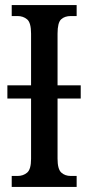

<svg xmlns="http://www.w3.org/2000/svg" viewBox="-20 -734 346 754"><path d="M26 0V-43H49Q71 -43 86.5 -56Q102 -69 102 -110V-347H9V-399H102V-602Q102 -645 86.5 -658Q71 -671 49 -671H26V-714H281V-671H258Q234 -671 220 -658Q206 -645 206 -602V-399H297V-347H206V-111Q206 -70 220.5 -56.5Q235 -43 258 -43H281V0Z"/></svg>

Font: Noto Serif ExtraCondensed Medium
Style: Regular
Weight: 500
Width: 2
Designer: Monotype Design Team
Foundry: Monotype Imaging Inc.
Version: Version 2.015